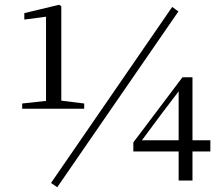

<svg xmlns="http://www.w3.org/2000/svg" viewBox="-20 -757 931 805"><path d="M220 28 728 -709 702 -728 194 10ZM729 0H787V-122H862V-169H787V-433H745L539 -160V-122H729ZM575 -169 659 -282 729 -374V-169ZM173 -301H333V-323L237 -335V-731L228 -737L82 -702V-675L173 -687V-334L73 -323V-301Z"/></svg>

Font: Source Han Serif CN
Style: Regular
Weight: 400
Designer: Ryoko NISHIZUKA 西塚涼子 (kana & ideographs); Frank Grießhammer (Latin, Greek & Cyrillic); Wenlong ZHANG 张文龙 (bopomofo); San
Foundry: Adobe
Version: Version 2.003;hotconv 1.1.1;makeotfexe 2.6.0